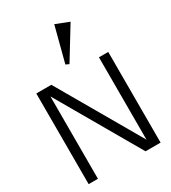

<svg xmlns="http://www.w3.org/2000/svg" viewBox="-265 -1280 1262 1414"><g transform="rotate(-30 366.0 -573.5)"><path d="M60.1 0ZM379.9 -835.9 352.1 -848.6 429.7 -1147 543 -1102.5ZM592.8 -70.8V-771H671.9V0H543.9L139.2 -700.2V0H60.1V-771H188Z"/></g></svg>

Font: Dhyana
Style: Regular
Weight: 400
Foundry: Vernon Adams
Version: Version 1.002; ttfautohint (v0.8.51-6076)